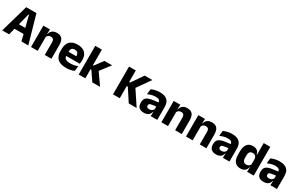

<svg xmlns="http://www.w3.org/2000/svg" viewBox="231 -2236 5911 3824"><g transform="rotate(30 3187.0 -323.5)"><path d="M169.5 0H11.5L194.5 -639H429.5L611.5 0H453.5L318 -536H306.5ZM455 -150.5H167V-272H455Z M1143 0H990V-289Q990 -316 983 -335.8Q976 -355.5 959.5 -366Q943 -376.5 914.5 -376.5Q891 -376.5 873 -368.2Q855 -360 842.8 -345.8Q830.5 -331.5 824.5 -313.5L801 -385H827Q835 -418.5 853.2 -445Q871.5 -471.5 903.5 -487.2Q935.5 -503 984.5 -503Q1039.5 -503 1074.5 -481.8Q1109.5 -460.5 1126.2 -418.5Q1143 -376.5 1143 -313.5ZM827 0H674V-491.5H826L821 -368.5L827 -354Z M1484.5 12.5Q1350.5 12.5 1286.5 -47.2Q1222.5 -107 1222.5 -221.5V-272.5Q1222.5 -385.5 1282.5 -445.8Q1342.5 -506 1457 -506Q1534 -506 1585.2 -479.8Q1636.5 -453.5 1662.2 -405Q1688 -356.5 1688 -288.5V-272Q1688 -253 1686.2 -233.2Q1684.5 -213.5 1681.5 -196.5H1543.5Q1545.5 -225.5 1546 -251.2Q1546.5 -277 1546.5 -298Q1546.5 -328.5 1537 -349.2Q1527.5 -370 1507.8 -381Q1488 -392 1457 -392Q1411 -392 1389.8 -367.2Q1368.5 -342.5 1368.5 -297V-252L1369.5 -235.5V-200.5Q1369.5 -181.5 1375.8 -164.5Q1382 -147.5 1397.8 -134.8Q1413.5 -122 1441.2 -114.8Q1469 -107.5 1512 -107.5Q1557.5 -107.5 1599.5 -116.2Q1641.5 -125 1680 -140L1667.5 -25Q1633.5 -7.5 1587 2.5Q1540.5 12.5 1484.5 12.5ZM1650.5 -196.5H1303.5V-291H1650.5Z M2262 0H2083.5L1938.5 -212H1898.5V-302H1938.5L2079.5 -491.5H2255L2068 -247.5V-276.5ZM1922.5 0H1770.5V-660.5H1922.5Z M3103 0H2921.5L2738 -280H2699V-374H2738L2919 -639H3096L2869.5 -318V-353ZM2714.5 0H2559.5V-639H2714.5Z M3577 0H3426.5L3431 -123L3427.5 -130.5V-284L3426.5 -304Q3426.5 -345 3402.5 -364.5Q3378.5 -384 3322 -384Q3272.5 -384 3228 -371.5Q3183.5 -359 3144 -343L3157 -461.5Q3180.5 -472.5 3209.8 -482.2Q3239 -492 3274.5 -498Q3310 -504 3350.5 -504Q3415 -504 3458.5 -489Q3502 -474 3528 -446.5Q3554 -419 3565.5 -380.8Q3577 -342.5 3577 -296.5ZM3270 11.5Q3196.5 11.5 3158.5 -25.5Q3120.5 -62.5 3120.5 -131V-144.5Q3120.5 -217 3165.2 -251.8Q3210 -286.5 3307.5 -299L3439.5 -316.5L3448.5 -224.5L3331.5 -207.5Q3296 -203 3281.5 -191Q3267 -179 3267 -155.5V-152Q3267 -129.5 3281.5 -116.2Q3296 -103 3328 -103Q3356 -103 3376.2 -111.5Q3396.5 -120 3409.5 -133.8Q3422.5 -147.5 3429 -164.5L3450.5 -102.5H3425.5Q3417.5 -70.5 3400.8 -44.5Q3384 -18.5 3352.5 -3.5Q3321 11.5 3270 11.5Z M4141 0H3988V-289Q3988 -316 3981 -335.8Q3974 -355.5 3957.5 -366Q3941 -376.5 3912.5 -376.5Q3889 -376.5 3871 -368.2Q3853 -360 3840.8 -345.8Q3828.5 -331.5 3822.5 -313.5L3799 -385H3825Q3833 -418.5 3851.2 -445Q3869.5 -471.5 3901.5 -487.2Q3933.5 -503 3982.5 -503Q4037.5 -503 4072.5 -481.8Q4107.5 -460.5 4124.2 -418.5Q4141 -376.5 4141 -313.5ZM3825 0H3672V-491.5H3824L3819 -368.5L3825 -354Z M4707.5 0H4554.5V-289Q4554.5 -316 4547.5 -335.8Q4540.5 -355.5 4524 -366Q4507.5 -376.5 4479 -376.5Q4455.5 -376.5 4437.5 -368.2Q4419.5 -360 4407.2 -345.8Q4395 -331.5 4389 -313.5L4365.5 -385H4391.5Q4399.5 -418.5 4417.8 -445Q4436 -471.5 4468 -487.2Q4500 -503 4549 -503Q4604 -503 4639 -481.8Q4674 -460.5 4690.8 -418.5Q4707.5 -376.5 4707.5 -313.5ZM4391.5 0H4238.5V-491.5H4390.5L4385.5 -368.5L4391.5 -354Z M5237 0H5086.5L5091 -123L5087.5 -130.5V-284L5086.5 -304Q5086.5 -345 5062.5 -364.5Q5038.5 -384 4982 -384Q4932.5 -384 4888 -371.5Q4843.5 -359 4804 -343L4817 -461.5Q4840.5 -472.5 4869.8 -482.2Q4899 -492 4934.5 -498Q4970 -504 5010.5 -504Q5075 -504 5118.5 -489Q5162 -474 5188 -446.5Q5214 -419 5225.5 -380.8Q5237 -342.5 5237 -296.5ZM4930 11.5Q4856.5 11.5 4818.5 -25.5Q4780.5 -62.5 4780.5 -131V-144.5Q4780.5 -217 4825.2 -251.8Q4870 -286.5 4967.5 -299L5099.5 -316.5L5108.5 -224.5L4991.5 -207.5Q4956 -203 4941.5 -191Q4927 -179 4927 -155.5V-152Q4927 -129.5 4941.5 -116.2Q4956 -103 4988 -103Q5016 -103 5036.2 -111.5Q5056.5 -120 5069.5 -133.8Q5082.5 -147.5 5089 -164.5L5110.5 -102.5H5085.5Q5077.5 -70.5 5060.8 -44.5Q5044 -18.5 5012.5 -3.5Q4981 11.5 4930 11.5Z M5490.5 11.5Q5404.5 11.5 5360.2 -45Q5316 -101.5 5316 -213V-273.5Q5316 -387 5360.5 -445Q5405 -503 5495 -503Q5539 -503 5568.5 -488.5Q5598 -474 5615.8 -447.5Q5633.5 -421 5640.5 -385H5682L5646 -286Q5645 -316.5 5634 -337.5Q5623 -358.5 5603.2 -369.8Q5583.5 -381 5555.5 -381Q5513.5 -381 5491.5 -356.5Q5469.5 -332 5469.5 -283V-212.5Q5469.5 -164 5491.8 -139.2Q5514 -114.5 5557.5 -114.5Q5580.5 -114.5 5598.8 -123Q5617 -131.5 5629.8 -146.5Q5642.5 -161.5 5648.5 -180.5L5686 -106.5H5643Q5635.5 -73.5 5618 -46.5Q5600.5 -19.5 5569.5 -4Q5538.5 11.5 5490.5 11.5ZM5796 0H5644L5648.5 -124.5L5646 -150.5V-349.5V-371L5644 -513.5V-660.5H5796Z M6330 0H6179.5L6184 -123L6180.5 -130.5V-284L6179.5 -304Q6179.5 -345 6155.5 -364.5Q6131.5 -384 6075 -384Q6025.5 -384 5981 -371.5Q5936.5 -359 5897 -343L5910 -461.5Q5933.5 -472.5 5962.8 -482.2Q5992 -492 6027.5 -498Q6063 -504 6103.5 -504Q6168 -504 6211.5 -489Q6255 -474 6281 -446.5Q6307 -419 6318.5 -380.8Q6330 -342.5 6330 -296.5ZM6023 11.5Q5949.5 11.5 5911.5 -25.5Q5873.5 -62.5 5873.5 -131V-144.5Q5873.5 -217 5918.2 -251.8Q5963 -286.5 6060.5 -299L6192.5 -316.5L6201.5 -224.5L6084.5 -207.5Q6049 -203 6034.5 -191Q6020 -179 6020 -155.5V-152Q6020 -129.5 6034.5 -116.2Q6049 -103 6081 -103Q6109 -103 6129.2 -111.5Q6149.5 -120 6162.5 -133.8Q6175.5 -147.5 6182 -164.5L6203.5 -102.5H6178.5Q6170.5 -70.5 6153.8 -44.5Q6137 -18.5 6105.5 -3.5Q6074 11.5 6023 11.5Z"/></g></svg>

Font: Anek Kannada
Style: Bold
Weight: 700
Version: Version 1.003